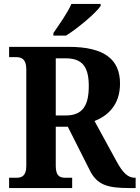

<svg xmlns="http://www.w3.org/2000/svg" viewBox="-20 -951 706 971"><path d="M250 -784V-771H314C374 -808 466 -886 489 -921V-931H341C322 -886 278 -825 250 -784ZM26 0H345V-52H312C284 -52 262 -59 262 -112V-310H323L434 -90C471 -15 525 0 634 0H666V-52H662C627 -52 601 -77 570 -134L458 -339C523 -364 587 -419 587 -528C587 -649 510 -714 328 -714H26V-662H62C87 -662 113 -654 113 -601V-112C113 -59 88 -52 62 -52H26ZM312 -367H262V-656H312C395 -656 429 -615 429 -516C429 -417 398 -367 312 -367Z"/></svg>

Font: Noto Serif Tamil SemiCondensed
Style: Bold
Weight: 700
Width: 4
Designer: Indian Type Foundry, Tom Grace, and the Monotype Design Team
Foundry: Monotype Imaging Inc.
Version: Version 2.004